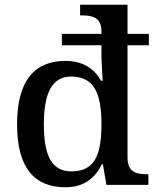

<svg xmlns="http://www.w3.org/2000/svg" viewBox="-20 -780 664 810"><path d="M256 10C334 10 380 -28 410 -87H414L429 0H606V-45H598C553 -45 518 -56 518 -115V-589H608V-637H518V-760H318V-715H326C370 -715 408 -706 408 -649V-637H241V-589H408V-550C408 -521 413 -443 413 -439H407C378 -489 332 -523 256 -523C125 -523 52 -439 52 -255C52 -72 125 10 256 10ZM281 -57C198 -57 165 -124 165 -255C165 -385 198 -457 280 -457C378 -457 408 -385 408 -256C408 -123 378 -57 281 -57Z"/></svg>

Font: Noto Serif Ethiopic Medium
Style: Regular
Weight: 500
Designer: Monotype Design Team
Foundry: Monotype Imaging Inc.
Version: Version 2.102